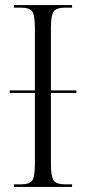

<svg xmlns="http://www.w3.org/2000/svg" viewBox="-20 -734 338 754"><path d="M35 0V-10H61Q96 -10 106.5 -25Q117 -40 117 -90V-369H18V-379H117V-624Q117 -674 106.5 -689Q96 -704 62 -704H35V-714H263V-704H237Q202 -704 191 -689Q180 -674 180 -623V-379H280V-369H180V-90Q180 -40 191 -25Q202 -10 237 -10H263V0Z"/></svg>

Font: Noto Serif Display Condensed Light
Style: Regular
Weight: 300
Width: 3
Designer: Monotype Design Team
Foundry: Monotype Imaging Inc.
Version: Version 2.009